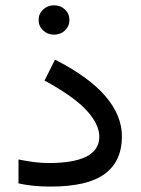

<svg xmlns="http://www.w3.org/2000/svg" viewBox="-20 -690 519 709"><path d="M122.6 -616.2Q122.6 -639.2 139.2 -654.8Q155.8 -670.4 179.7 -670.4Q203.6 -670.4 220 -654.8Q236.3 -639.2 236.3 -616.2Q236.3 -593.3 220 -577.6Q203.6 -562 179.7 -562Q155.8 -562 139.2 -577.6Q122.6 -593.3 122.6 -616.2ZM159.2 -87.9Q346.7 -87.9 346.7 -185.1Q346.7 -231 299.8 -282.2Q252.9 -333.5 144.5 -392.6L183.1 -469.7Q308.6 -405.8 369.4 -334.7Q430.2 -263.7 430.2 -186.5Q430.2 -94.7 366.9 -47.9Q303.7 -1 166.5 -1Q101.1 -1 48.3 -12.7V-101.1Q112.3 -87.9 159.2 -87.9Z"/></svg>

Font: Vazirmatn RD
Style: Regular
Weight: 400
Designer: Saber Rastikerdar
Foundry: Saber Rastikerdar
Version: Version 32.102